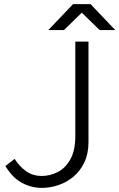

<svg xmlns="http://www.w3.org/2000/svg" viewBox="-20 -902 580 933"><path d="M184 11Q153 11 126.5 3Q100 -5 77.5 -19Q55 -33 37.5 -52.5Q20 -72 6 -95L51 -130Q73 -95 105.5 -71Q138 -47 184 -47Q222 -47 259.5 -65.5Q297 -84 321.5 -127Q346 -170 346 -242V-700H410V-212Q410 -155 390 -113Q370 -71 337 -43.5Q304 -16 264 -2.5Q224 11 184 11ZM464 -756 336 -881V-882H420L540 -756ZM215 -756 335 -882H419V-881L291 -756Z"/></svg>

Font: Figtree Light
Style: Regular
Weight: 300
Designer: Erik Kennedy
Foundry: Erik Kennedy
Version: Version 2.001;gftools[0.9.30]